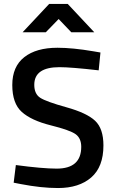

<svg xmlns="http://www.w3.org/2000/svg" viewBox="-20 -938 583 969"><path d="M280 -599Q153 -599 153 -510Q153 -464 183 -444.5Q213 -425 315.5 -396.5Q418 -368 460 -328.5Q502 -289 502 -204Q502 -96 440.5 -42.5Q379 11 273 11Q188 11 85 -9L49 -16L60 -105Q195 -87 266 -87Q390 -87 390 -197Q390 -240 362 -260.5Q334 -281 236 -305.5Q138 -330 90 -373Q42 -416 42 -509Q42 -602 102.5 -649.5Q163 -697 270 -697Q347 -697 452 -679L487 -673L478 -583Q338 -599 280 -599ZM94 -775 228 -918H322L456 -775H340L276 -842L211 -775Z"/></svg>

Font: TitilliumWebSemiBold
Style: Bold
Weight: 600
Version: Version 1.001;PS 57.000;hotconv 1.0.70;makeotf.lib2.5.55311